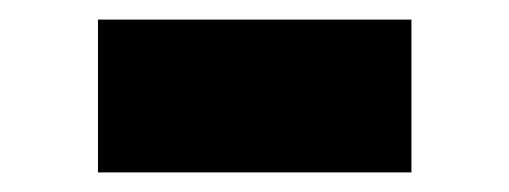

<svg xmlns="http://www.w3.org/2000/svg" viewBox="-20 -356 520 196"><path d="M80 -180V-336H400V-180Z"/></svg>

Font: Goldman
Style: Bold
Weight: 700
Designer: Jaikishan Patel
Version: Version 1.000; ttfautohint (v1.8.3)